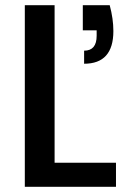

<svg xmlns="http://www.w3.org/2000/svg" viewBox="-20 -715 503 735"><path d="M189 -92H424V0H75V-695H189ZM400 -695Q414 -643 414 -596Q414 -471 302 -471V-521Q350 -521 350 -578V-599H297V-695Z"/></svg>

Font: Poppins-Tabular Medium
Style: Regular
Weight: 500
Designer: Ninad Kale (Devanagari), Jonny Pinhorn (Latin)
Foundry: Indian Type Foundry
Version: Version 4.004